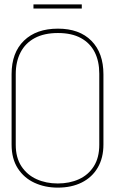

<svg xmlns="http://www.w3.org/2000/svg" viewBox="-20 -847 528 878"><path d="M354 -827H133V-808H354ZM33 -508V-186Q33 -121 61.5 -77Q90 -33 138 -11Q186 11 244 11Q307 11 354 -12.5Q401 -36 427 -80.5Q453 -125 453 -186V-507Q453 -605 398 -660.5Q343 -716 245 -716Q146 -716 89.5 -661Q33 -606 33 -508ZM52 -185V-508Q52 -565 74 -607.5Q96 -650 139 -673Q182 -696 245 -696Q308 -696 350 -673Q392 -650 413 -608.5Q434 -567 434 -510V-185Q434 -126 409 -86.5Q384 -47 341 -27.5Q298 -8 244 -8Q191 -8 147.5 -27.5Q104 -47 78 -86.5Q52 -126 52 -185Z"/></svg>

Font: Advent Pro Thin
Style: Regular
Weight: 250
Version: Version 3.000